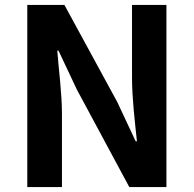

<svg xmlns="http://www.w3.org/2000/svg" viewBox="-20 -761 789 781"><path d="M91 0H232V-297C232 -382 219 -475 213 -555H218L293 -396L506 0H657V-741H517V-445C517 -361 529 -263 537 -186H532L457 -346L242 -741H91Z"/></svg>

Font: Noto Sans CJK TC
Style: Bold
Weight: 700
Designer: Ryoko NISHIZUKA 西塚涼子 (kana, bopomofo & ideographs); Paul D. Hunt (Latin, Greek & Cyrillic); Sandoll Communications 산돌커뮤니
Foundry: Adobe
Version: Version 2.004;hotconv 1.0.118;makeotfexe 2.5.65603